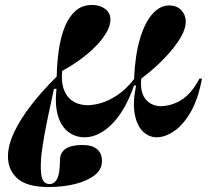

<svg xmlns="http://www.w3.org/2000/svg" viewBox="-20 -537 844 772"><path d="M175 215Q89 215 50.5 181Q12 147 12 92Q12 48 36.5 -4.5Q61 -57 105.5 -114.5Q150 -172 208 -229Q209 -287 217 -339.5Q225 -392 241.5 -431.5Q258 -471 284.5 -494Q311 -517 350 -517Q382 -517 403 -501Q424 -485 424 -459Q424 -433 407 -404.5Q390 -376 362 -348Q334 -320 299 -295Q264 -270 230 -252Q226 -210 235 -182.5Q244 -155 260.5 -140Q277 -125 296 -119.5Q315 -114 332 -114Q356 -114 387 -123Q418 -132 452.5 -155Q487 -178 519 -219Q523 -314 542.5 -380Q562 -446 592.5 -480.5Q623 -515 660 -515Q692 -515 709.5 -495.5Q727 -476 727 -451Q727 -423 709 -391Q691 -359 663 -327Q635 -295 604.5 -267.5Q574 -240 548 -221Q545 -190 550.5 -169Q556 -148 568 -135Q580 -122 595.5 -116Q611 -110 626 -110Q640 -110 658.5 -114Q677 -118 699 -129Q721 -140 742 -162.5Q763 -185 782 -221H792Q777 -139 747 -87Q717 -35 680.5 -10Q644 15 610 15Q579 15 555 -8Q531 -31 522 -77Q513 -123 527 -193H519Q483 -91 430 -38Q377 15 320 15Q284 15 255.5 -6Q227 -27 213.5 -70Q200 -113 207 -180H197Q186 -128 175.5 -79.5Q165 -31 157.5 12Q150 55 146 89Q141 152 148.5 177.5Q156 203 179 203Q199 203 210 181.5Q221 160 221 108Q221 77 243.5 61.5Q266 46 311 46Q350 46 370 62.5Q390 79 390 111Q390 145 360 168Q330 191 281.5 203Q233 215 175 215Z"/></svg>

Font: Kalnia Thin SemiBold
Style: Regular
Weight: 600
Version: Version 1.105